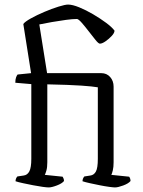

<svg xmlns="http://www.w3.org/2000/svg" viewBox="-20 -820 625 840"><path d="M193 0Q185 0 166.5 -2.5Q148 -5 125 -9.5Q102 -14 81 -18.5Q60 -23 48 -27Q48 -34 50.5 -39.5Q53 -45 56 -48L83 -52Q100 -54 108.5 -70.5Q117 -87 117 -125V-452L47 -458Q47 -473 50.5 -482Q54 -491 57 -494L116 -500L82 -715Q89 -725 115 -739.5Q141 -754 174 -768Q207 -782 236 -791Q265 -800 278 -800Q297 -800 326.5 -788Q356 -776 387.5 -757.5Q419 -739 444.5 -720Q470 -701 481 -686Q481 -676 469 -663Q457 -650 442 -639.5Q427 -629 417 -629Q411 -629 398 -645Q385 -661 368.5 -682.5Q352 -704 338 -720Q324 -736 317 -737Q298 -737 268.5 -733Q239 -729 207 -723.5Q175 -718 152 -713L186 -500H423Q447 -500 462 -483Q477 -466 477 -441V-110Q477 -89 473.5 -74.5Q470 -60 467 -55L545 -47Q551 -39 551 -28Q542 -17 519 -8.5Q496 0 483 0Q476 0 457.5 -2.5Q439 -5 416.5 -9.5Q394 -14 373.5 -18.5Q353 -23 341 -27Q341 -39 349 -48L375 -52Q391 -54 399.5 -69.5Q408 -85 408 -125V-438Q386 -442 335 -445.5Q284 -449 187 -451V-110Q187 -88 183 -74Q179 -60 176 -55L254 -47Q255 -45 257.5 -40Q260 -35 260 -28Q251 -17 228.5 -8.5Q206 0 193 0Z"/></svg>

Font: Texturina ExtraLight
Style: Regular
Weight: 200
Designer: Guillermo Torres Carreño
Foundry: Omnibus-Type
Version: Version 1.002; ttfautohint (v1.8.3)